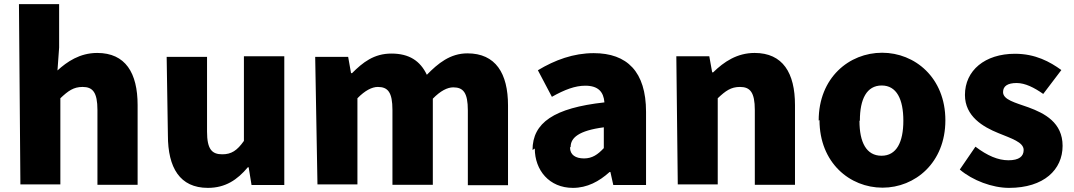

<svg xmlns="http://www.w3.org/2000/svg" viewBox="-20 -845 5215 932"><path d="M79 50H273V-368C311 -404 337 -423 381 -423C430 -423 453 -397 453 -311V52H648V-335C648 -491 589 -588 452 -588C367 -588 305 -545 259 -503L267 -614V-825H72Z M795 -188C795 -31 853 67 989 67C1074 67 1132 28 1183 -33H1187L1201 53H1360V-572H1164V-161C1131 -114 1103 -96 1059 -96C1009 -96 985 -120 985 -206V-569H789Z M1521 50H1715V-368C1752 -406 1786 -423 1814 -423C1863 -423 1885 -397 1885 -311V52H2081V-366C2118 -404 2152 -421 2180 -421C2229 -421 2251 -395 2251 -309V54H2446V-333C2446 -489 2386 -586 2249 -586C2165 -586 2106 -537 2052 -482C2020 -549 1967 -585 1880 -585C1795 -585 1741 -542 1689 -490H1684L1670 -569H1510Z M2576 -124C2576 -19 2646 67 2761 67C2830 67 2888 36 2939 -10H2943L2957 53H3116V-302C3116 -497 3024 -587 2862 -587C2764 -587 2674 -554 2591 -504L2659 -375C2721 -410 2772 -429 2821 -429C2884 -429 2910 -399 2914 -348C2669 -321 2565 -249 2565 -117ZM2750 -132C2750 -176 2789 -211 2911 -227V-126C2882 -95 2855 -76 2815 -76C2774 -76 2747 -93 2747 -129Z M3270 50H3464V-368C3502 -404 3528 -423 3572 -423C3621 -423 3644 -397 3644 -311V52H3839V-335C3839 -491 3780 -588 3643 -588C3558 -588 3494 -545 3442 -494H3437L3423 -572H3263Z M3958 -262C3958 -55 4105 66 4264 66C4422 66 4569 -55 4569 -261C4569 -468 4421 -589 4262 -589C4102 -589 3954 -468 3954 -260ZM4154 -260C4154 -364 4187 -430 4260 -430C4332 -430 4365 -364 4365 -259C4365 -155 4332 -89 4259 -89C4185 -89 4152 -155 4152 -258Z M4639 -22C4701 31 4797 67 4878 67C5048 67 5138 -22 5138 -137C5138 -250 5051 -295 4972 -324C4907 -347 4849 -361 4849 -398C4849 -427 4871 -442 4915 -442C4956 -442 5000 -420 5044 -389L5132 -505C5077 -545 5006 -584 4907 -584C4761 -584 4664 -503 4664 -384C4664 -280 4752 -229 4826 -199C4889 -173 4949 -155 4949 -117C4949 -86 4927 -67 4875 -67C4825 -67 4773 -89 4715 -133Z"/></svg>

Font: GenEiGothic-pro-Heavy
Style: Bold
Weight: 900
Designer: Ryoko NISHIZUKA (kana & ideographs); Paul D. Hunt (Latin, Greek & Cyrillic); Wenlong ZHANG (bopomofo); Sandoll Communica
Foundry: Adobe Systems Incorporated; o_tamon
Version: Version 1.000.140830